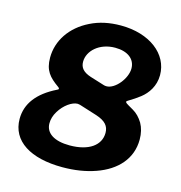

<svg xmlns="http://www.w3.org/2000/svg" viewBox="-111 -852 906 962"><g transform="rotate(15 341.5 -371.0)"><path d="M399 -752C340 -752 288 -741 242 -718C150 -673 97 -593 97 -505C97 -438 124 -409 173 -374C178 -371 180 -368 180 -365C180 -362 177 -360 172 -358C77 -311 29 -248 29 -169C29 -54 133 10 298 10C361 10 418 1 469 -17C572 -53 637 -125 637 -224C637 -256 630 -284 617 -307C603 -330 586 -348 565 -360C544 -372 532 -379 528 -382C524 -385 522 -388 522 -390C522 -391 524 -393 528 -396C552 -410 572 -424 589 -437C622 -463 652 -505 652 -562C652 -672 548 -752 399 -752ZM400 -637C465 -637 505 -606 505 -557C505 -505 452 -439 407 -439C401 -439 396 -440 393 -441L319 -464C279 -477 262 -497 262 -528C262 -584 318 -637 400 -637ZM305 -105C225 -105 179 -135 179 -186C179 -207 185 -228 198 -249C222 -289 262 -317 291 -317C294 -317 298 -316 303 -315L395 -286C444 -270 463 -247 463 -212C463 -148 405 -105 305 -105Z"/></g></svg>

Font: Libre Franklin
Style: Bold Italic
Weight: 700
Italic angle: -8°
Designer: Pablo Impallari, Rodrigo Fuenzalida
Foundry: Impallari Type
Version: Version 1.002; ttfautohint (v1.5)